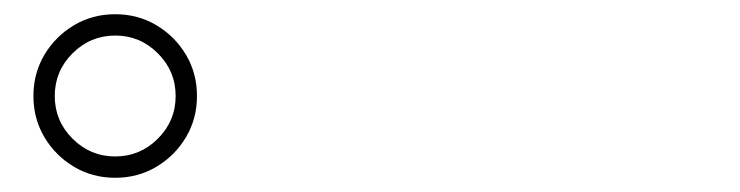

<svg xmlns="http://www.w3.org/2000/svg" viewBox="-20 -862 1040 270"><path d="M27 -727Q27 -759 42.5 -785Q58 -811 84 -826.5Q110 -842 142 -842Q174 -842 200 -826.5Q226 -811 241.5 -785Q257 -759 257 -727Q257 -695 241.5 -669Q226 -643 200 -627.5Q174 -612 142 -612Q110 -612 84 -627.5Q58 -643 42.5 -669Q27 -695 27 -727ZM57 -727Q57 -692 82 -667Q107 -642 142 -642Q177 -642 202 -667Q227 -692 227 -727Q227 -762 202 -787Q177 -812 142 -812Q107 -812 82 -787Q57 -762 57 -727Z"/></svg>

Font: Noto Serif HK
Style: Regular
Weight: 200
Designer: Ryoko NISHIZUKA 西塚涼子 (kana & ideographs); Frank Grießhammer (Latin, Greek & Cyrillic); Wenlong ZHANG 张文龙 (bopomofo); San
Foundry: Adobe
Version: Version 2.001;hotconv 1.1.0;makeotfexe 2.6.0